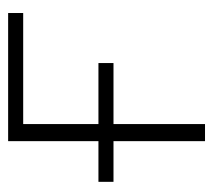

<svg xmlns="http://www.w3.org/2000/svg" viewBox="-46 -478 524 472"><g transform="rotate(-90 216.0 -242.0)"><path d="M105 0V-225H5V-262H105V-484H420V-447H147V-262H297V-225H147V0Z"/></g></svg>

Font: Nunito Sans ExtraLight
Style: Regular
Weight: 200
Designer: Vernon Adams
Foundry: Vernon Adams
Version: Version 3.006; ttfautohint (v1.8.3)